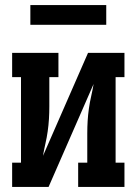

<svg xmlns="http://www.w3.org/2000/svg" viewBox="-20 -739 540 759"><path d="M28 0V-96H63V-434H28V-530H211V-434H175V-318Q175 -293 173.5 -268.5Q172 -244 168.5 -219.5Q165 -195 159.5 -171Q154 -147 150 -123L328 -530H472V-434H437V-96H472V0H289V-96H325V-212Q325 -237 326.5 -261.5Q328 -286 331.5 -310.5Q335 -335 340.5 -359Q346 -383 350 -407L172 0ZM100 -641V-719H400V-641Z"/></svg>

Font: Iosevka Slab
Style: Bold
Weight: 700
Monospace: yes
Designer: Belleve Invis
Foundry: Belleve Invis
Version: Version 11.1.1; ttfautohint (v1.8.3)